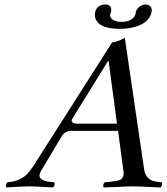

<svg xmlns="http://www.w3.org/2000/svg" viewBox="-20 -826 739 851"><path d="M517.6 -729Q559.1 -729 576.2 -753.4Q579.6 -758.8 580.6 -763.2Q581.1 -766.1 582 -772Q582.5 -774.9 582.5 -775.9Q594.7 -802.2 622.1 -806.2Q657.7 -804.2 651.9 -772.9Q639.6 -716.3 555.2 -701.7Q533.7 -698.2 510.7 -698.2Q422.9 -698.2 404.3 -740.7Q398.4 -755.9 401.9 -772.9Q410.6 -805.2 445.8 -806.2Q472.7 -806.2 473.1 -783.2Q473.1 -779.3 472.7 -775.9Q472.7 -774.9 471.2 -772Q469.2 -765.6 468.8 -763.2Q464.4 -742.7 492.7 -732.9Q504.4 -729 517.6 -729ZM319.8 -277.8H498.5L461.4 -555.2H458.5L298.3 -296.4Q294.4 -279.8 319.8 -277.8ZM162.1 -68.8Q136.7 -26.9 204.6 -19.5Q211.9 -18.6 220.2 -18.1Q226.1 -6.3 215.3 4.9Q199.7 4.4 171.4 2.4Q132.3 0 108.4 0Q86.4 0 52.2 2.4Q24.4 4.4 8.3 4.9Q2.4 -6.8 13.2 -18.1Q68.4 -22 100.6 -55.2Q115.2 -70.8 128.9 -91.8L477.1 -638.2Q496.1 -638.7 533.2 -658.2L618.7 -76.2Q625 -31.7 664.6 -22.5Q675.8 -20 696.3 -18.1Q702.1 -6.3 691.4 4.9Q676.3 4.4 644.5 2.9Q596.2 0 571.3 0Q547.9 0 490.2 2.9Q454.1 4.9 439.5 4.9Q433.6 -6.8 444.3 -18.1Q503.9 -22.5 516.6 -31.2Q529.8 -42 527.8 -62L503.4 -246.1H294.9Q268.1 -245.1 254.9 -224.1Z"/></svg>

Font: Linux Libertine Display Slanted O
Style: Slanted
Weight: 400
Designer: Philipp H. Poll
Foundry: Philipp H. Poll
Version: Version 5.0.9